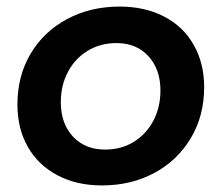

<svg xmlns="http://www.w3.org/2000/svg" viewBox="-20 -559 674 584"><path d="M601 -294Q601 -207 560.5 -139Q520 -71 449.5 -33Q379 5 290 5Q213 5 154.5 -26Q96 -57 64.5 -112.5Q33 -168 33 -241Q33 -328 73 -395.5Q113 -463 184 -501Q255 -539 344 -539Q421 -539 479.5 -508.5Q538 -478 569.5 -422Q601 -366 601 -294ZM165 -248Q165 -183 202 -143.5Q239 -104 300 -104Q348 -104 386 -127Q424 -150 446 -191Q468 -232 468 -284Q468 -348 431.5 -388Q395 -428 334 -428Q286 -428 247.5 -405Q209 -382 187 -341Q165 -300 165 -248Z"/></svg>

Font: TypoPRO Montserrat Alternates
Style: Italic
Weight: 500
Italic angle: -11.3°
Designer: Julieta Ulanovsky
Foundry: Julieta Ulanovsky
Version: Version 6.001